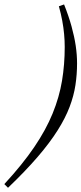

<svg xmlns="http://www.w3.org/2000/svg" viewBox="-93 -730 376 887"><path d="M-73 120.5Q11 29.5 65.2 -50.5Q119.5 -130.5 150.2 -206Q181 -281.5 193.5 -356.8Q206 -432 206 -513Q206 -542 203.2 -572.2Q200.5 -602.5 194.5 -634.8Q188.5 -667 179 -701L203 -709.5Q224.5 -655.5 237.5 -608.2Q250.5 -561 256.8 -518.8Q263 -476.5 263 -437.5Q263 -386.5 255.5 -337Q248 -287.5 228.5 -236Q209 -184.5 173.2 -127.8Q137.5 -71 81.2 -5.5Q25 60 -56 137.5Z"/></svg>

Font: Newsreader 18pt
Style: Italic
Weight: 400
Italic angle: -17°
Version: Version 1.003